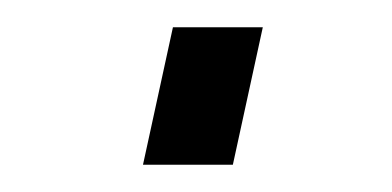

<svg xmlns="http://www.w3.org/2000/svg" viewBox="-20 -121 288 141"><path d="M107 -101H173L151 0H85Z"/></svg>

Font: Panefresco 250wt
Style: Italic
Weight: 300
Version: Version 1.000